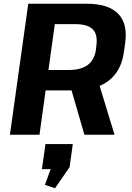

<svg xmlns="http://www.w3.org/2000/svg" viewBox="-20 -720 706 1026"><path d="M131 -700H444Q559 -700 611 -647Q663 -594 649 -491L642 -441Q628 -341 561 -289Q494 -237 379 -237H216L232 -346H347Q413 -346 449 -373Q485 -400 493 -456L495 -477Q503 -536 475.5 -563.5Q448 -591 382 -591H238L278 -628L191 0H33ZM353 -269H510L592 0H431ZM369 50 352 173 274 286 220 268 280 104 329 183 204 184 223 50Z"/></svg>

Font: Pathway Extreme 28pt
Style: Bold Italic
Weight: 700
Italic angle: -8°
Designer: Eduardo Rodriguez Tunni
Foundry: Eduardo Rodriguez Tunni
Version: Version 1.001;gftools[0.9.26]